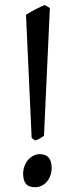

<svg xmlns="http://www.w3.org/2000/svg" viewBox="-20 -743 312 782"><path d="M190.4 -60.1Q190.4 -43 185.3 -28.6Q180.2 -14.2 171.1 -3.4Q162.1 7.3 149.7 13.4Q137.2 19.5 123 19.5Q96.7 19.5 85.4 5.4Q74.2 -8.8 74.2 -35.2Q74.2 -51.8 79.6 -66.2Q85 -80.6 94.2 -91.6Q103.5 -102.5 116 -108.9Q128.4 -115.2 142.1 -115.2Q166.5 -115.2 178.5 -100.8Q190.4 -86.4 190.4 -60.1ZM159.2 -189.9Q149.9 -183.1 142.6 -179Q135.3 -174.8 123 -170.9L108.9 -181.2L85.9 -682.6Q104.5 -694.8 125 -705.3Q145.5 -715.8 162.1 -722.7L183.1 -710.4Z"/></svg>

Font: Gentium Plus Phon
Style: Regular
Weight: 400
Designer: J. Victor Gaultney, Annie Olsen, Iska Routamaa, Becca Hirsbrunner
Foundry: SIL International
Version: Version 5.000